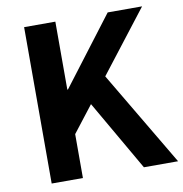

<svg xmlns="http://www.w3.org/2000/svg" viewBox="-82 -818 855 896"><g transform="rotate(-10 345.0 -370.5)"><path d="M91 0H239V-208L336 -333L528 0H690L424 -449L650 -741H487L242 -419H239V-741H91Z"/></g></svg>

Font: Noto Sans JP
Style: Bold
Weight: 700
Designer: Ryoko NISHIZUKA 西塚涼子 (kana, bopomofo & ideographs); Paul D. Hunt (Latin, Greek & Cyrillic); Sandoll Communications 산돌커뮤니
Foundry: Adobe
Version: Version 2.004;hotconv 1.0.118;makeotfexe 2.5.65603